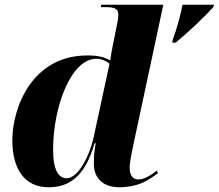

<svg xmlns="http://www.w3.org/2000/svg" viewBox="-20 -780 923 810"><path d="M708 -610 707 -600H721C767 -637 843 -709 880 -750L883 -760H750C740 -709 726 -659 708 -610ZM185 10C268 10 337 -30 379 -176H384C379 -149 376 -129 376 -88C376 -24 420 10 483 10C559 10 602 -16 647 -50L640 -60C624 -46 592 -23 564 -23C541 -23 527 -39 527 -73C527 -101 542 -165 549 -199L669 -760H407L405 -750H426C472 -750 479 -738 479 -717C479 -703 476 -687 472 -668L455 -584C453 -572 447 -542 445 -525C419 -540 394 -546 348 -546C114 -546 32 -324 32 -188C32 -68 83 10 185 10ZM261 -28C230 -28 204 -57 204 -149C204 -330 280 -532 386 -532C407 -532 427 -524 442 -511L374 -196C358 -125 311 -28 261 -28Z"/></svg>

Font: Noto Serif Display ExtraBold
Style: Italic
Weight: 800
Italic angle: -12°
Designer: Monotype Design Team
Foundry: Monotype Imaging Inc.
Version: Version 2.009